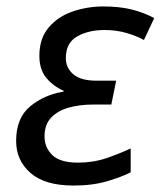

<svg xmlns="http://www.w3.org/2000/svg" viewBox="-20 -565 498 595"><path d="M208 10Q119 10 74.5 -29Q30 -68 30 -128Q30 -199 73 -235Q116 -271 177 -281V-284Q146 -297 124 -323Q102 -349 102 -392Q102 -446 131 -480Q160 -514 205.5 -529.5Q251 -545 300 -545Q351 -545 388.5 -535.5Q426 -526 458 -509L426 -441Q405 -453 373 -462.5Q341 -472 304 -472Q254 -472 219 -452Q184 -432 184 -385Q184 -355 207 -335Q230 -315 279 -315H340L325 -241H268Q227 -241 193 -231.5Q159 -222 138.5 -200.5Q118 -179 118 -142Q118 -108 142 -84.5Q166 -61 222 -61Q269 -61 310 -75Q351 -89 385 -105V-31Q358 -17 312.5 -3.5Q267 10 208 10Z"/></svg>

Font: Noto IKEA Latin
Style: Italic
Weight: 400
Italic angle: -12°
Designer: Monotype Design Team
Foundry: Monotype Imaging Inc.
Version: Version 1.0